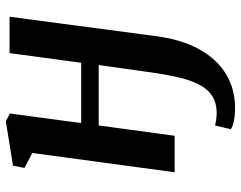

<svg xmlns="http://www.w3.org/2000/svg" viewBox="-102 -502 806 642"><g transform="rotate(-90 301.0 -181.0)"><path d="M502 -68.5Q491 21 457.8 81.2Q424.5 141.5 374.2 171.8Q324 202 261 202Q237.5 202 218 198.2Q198.5 194.5 190 187.5L202.5 135Q209 137 221.5 138.8Q234 140.5 243 140.5Q278.5 140.5 302.2 124.8Q326 109 341 78.2Q356 47.5 365.5 3.5Q375 -40.5 382.5 -97L404.5 -254H202.5L168 0H46L110.5 -476L60.5 -502L68 -540.5L216.5 -564.5L242.5 -551L210.5 -312.5H412L444.5 -552H566Z"/></g></svg>

Font: Merriweather 24pt SemiBold
Style: Italic
Weight: 600
Italic angle: -7.8°
Version: Version 2.101